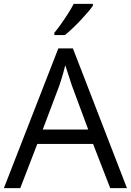

<svg xmlns="http://www.w3.org/2000/svg" viewBox="-20 -965 672 985"><path d="M545.4 0 457.5 -226.6H171.4L84 0H0L279.3 -716.8H354L631.3 0ZM432.6 -300.3 349.1 -525.4Q346.2 -534.2 339.6 -554.2Q333 -574.2 326.2 -595.7Q319.3 -617.2 314.9 -630.4Q310.1 -610.4 304.4 -590.6Q298.8 -570.8 293.5 -554Q288.1 -537.1 284.2 -525.4L199.2 -300.3ZM456.5 -945.3V-935.5Q446.8 -921.4 429.9 -901.6Q413.1 -881.8 392.6 -860.1Q372.1 -838.4 351.3 -818.8Q330.6 -799.3 313 -785.2H258.8V-796.9Q274.4 -815.4 293 -841.6Q311.5 -867.7 329.1 -895.3Q346.7 -922.9 358.4 -945.3Z"/></svg>

Font: Wonky
Style: Regular
Weight: 400
Designer: Monotype Design Team
Foundry: Monotype Imaging Inc.
Version: Version 3.000